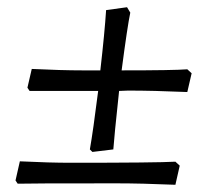

<svg xmlns="http://www.w3.org/2000/svg" viewBox="-20 -508 591 532"><path d="M236 -87 229 -94Q238 -145 252 -256H62L56 -265L68 -317Q150 -313 209 -313H258Q270 -418 274 -480L332 -488L341 -473Q333 -435 317 -313Q463 -313 499 -316L511 -305L499 -253Q405 -257 335 -257L310 -256Q296 -125 294 -94ZM466 4Q372 0 302 0Q48 0 29 1L23 -8L35 -61Q117 -57 176 -57Q415 -57 466 -60L478 -49Z"/></svg>

Font: Albura Medium
Style: Italic
Weight: 462
Italic angle: -7°
Designer: Mercedes Jáuregui
Foundry: Omnibus-Type Team
Version: Version 1.000